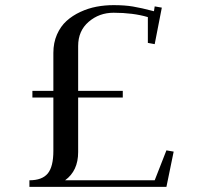

<svg xmlns="http://www.w3.org/2000/svg" viewBox="-20 -732 794 752"><path d="M95.2 0V-25.9Q145 -25.9 167 -52.5Q189 -79.1 189 -141.1V-350.1H106.9V-376H189V-524.9Q189 -564.5 203.1 -596.7Q217.3 -628.9 240.5 -649.9Q263.7 -670.9 294.7 -685.3Q325.7 -699.7 358.2 -705.8Q390.6 -711.9 424.8 -711.9Q468.3 -711.9 500.5 -706.5Q532.7 -701.2 583 -688L585.9 -707L613.8 -702.1L585.9 -559.1L559.1 -564V-665Q501.5 -682.1 424.8 -682.1Q368.7 -682.1 327.4 -646.7Q286.1 -611.3 286.1 -551.8V-376H460.9V-350.1H286.1V-136.2Q286.1 -63 234.9 -25.9H585.9L631.8 -143.1L660.2 -138.2L631.8 0Z"/></svg>

Font: Dehuti Alt
Style: Bold
Weight: 700
Version: Version 1.2